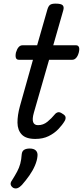

<svg xmlns="http://www.w3.org/2000/svg" viewBox="-20 -750 458 1060"><path d="M175 17Q123 17 100 -7.5Q77 -32 76.5 -72.5Q76 -113 90 -164L162 -420H84Q72 -420 68 -430Q64 -440 68 -460Q74 -480 83 -490Q92 -500 104 -500H185L242 -699Q248 -718 257.5 -724Q267 -730 287 -730Q317 -730 326 -721Q335 -712 329 -692L274 -500H400Q411 -500 415.5 -490.5Q420 -481 415 -460Q410 -441 400.5 -430.5Q391 -420 379 -420H251L167 -128Q157 -93 163 -76Q169 -59 190 -59Q219 -59 242 -78Q265 -97 282 -118Q289 -127 299.5 -130Q310 -133 325 -122Q341 -113 342 -102.5Q343 -92 337 -82Q324 -60 302 -37Q280 -14 248.5 1.5Q217 17 175 17ZM53 287Q41 279 39 268.5Q37 258 46 246Q63 219 74.5 197.5Q86 176 92 153.5Q98 131 100 101Q102 84 113.5 77Q125 70 144 70Q167 70 178 81Q189 92 187 111Q185 136 173 164Q161 192 142 219Q123 246 101 271Q89 284 77 288.5Q65 293 53 287Z"/></svg>

Font: Playwrite TZ
Style: Regular
Weight: 400
Designer: Veronika Burian, José Scaglione
Foundry: TypeTogether
Version: Version 1.002